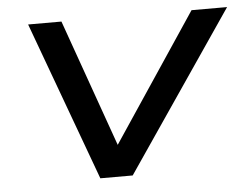

<svg xmlns="http://www.w3.org/2000/svg" viewBox="-42 -547 771 597"><g transform="rotate(-5 343.5 -248.0)"><path d="M248 0 66 -496H170L313 -93H307L576 -496H687L349 0Z"/></g></svg>

Font: Nunito Sans 7pt Expanded
Style: Italic
Weight: 400
Width: 7
Italic angle: -9°
Designer: Vernon Adams
Foundry: Vernon Adams
Version: Version 3.101;gftools[0.9.27]